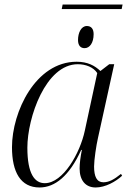

<svg xmlns="http://www.w3.org/2000/svg" viewBox="-20 -819 576 849"><path d="M253 -779H518L522 -799H257ZM354 -606C377 -606 394 -630 394 -668C394 -693 382 -704 364 -704C339 -704 325 -674 325 -642C325 -617 337 -606 354 -606ZM155 10C223 10 287 -41 339 -156H342C336 -126 332 -97 332 -74C332 -22 358 10 403 10C446 10 492 -16 520 -42L515 -50C485 -26 463 -13 437 -13C408 -13 396 -38 396 -83C396 -112 406 -178 413 -208L485 -535H463L424 -505C399 -529 367 -546 319 -546C137 -546 33 -324 33 -168C33 -58 71 10 155 10ZM178 -9C134 -9 101 -49 101 -166C101 -299 182 -535 324 -535C359 -535 393 -522 410 -496L355 -241C334 -142 259 -9 178 -9Z"/></svg>

Font: Noto Serif Display Light
Style: Italic
Weight: 300
Italic angle: -12°
Designer: Monotype Design Team
Foundry: Monotype Imaging Inc.
Version: Version 2.009